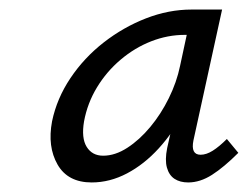

<svg xmlns="http://www.w3.org/2000/svg" viewBox="-20 -684 519 402"><path d="M172 -302Q122 -302 100.5 -339.5Q79 -377 89 -430Q99 -478 127.5 -520.5Q156 -563 197 -595Q238 -627 285.5 -645.5Q333 -664 381 -664H445L385 -390Q379 -360 400 -360Q412 -360 425.5 -368.5Q439 -377 455 -393L479 -364Q449 -334 424 -318Q399 -302 374 -302Q357 -302 345.5 -309.5Q334 -317 329.5 -333Q325 -349 330 -374L362 -516L400 -545Q389 -495 366 -451Q343 -407 312.5 -373.5Q282 -340 246 -321Q210 -302 172 -302ZM196 -358Q221 -358 246.5 -374.5Q272 -391 294.5 -418Q317 -445 333.5 -478.5Q350 -512 357 -546L377 -639L410 -611H367Q331 -611 296.5 -597.5Q262 -584 232.5 -559Q203 -534 183 -501Q163 -468 156 -430Q150 -395 161.5 -376.5Q173 -358 196 -358Z"/></svg>

Font: Ysabeau Infant Medium
Style: Italic
Weight: 500
Italic angle: -12°
Designer: Christian Thalmann (Catharsis Fonts)
Version: Version 2.001;gftools[0.9.30]; featfreeze: ss01,ss02,lnum